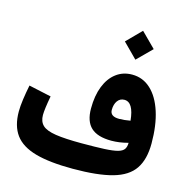

<svg xmlns="http://www.w3.org/2000/svg" viewBox="-131 -1063 1162 1188"><g transform="rotate(15 450.5 -469.0)"><path d="M547.9 -844.7 639.6 -937.5 732.4 -844.7 639.6 -752.4ZM732.4 -244.6Q676.3 -229.5 625 -229.5Q536.6 -229.5 494.6 -268.6Q452.6 -307.6 452.6 -389.6Q452.6 -472.2 476.3 -532.2Q500 -592.3 543.5 -625.2Q586.9 -658.2 645.5 -658.2Q714.4 -658.2 764.9 -611.3Q815.4 -564.5 843 -479Q870.6 -393.6 870.6 -277.3Q870.6 -175.3 829.3 -114.3Q788.1 -53.2 693.6 -26.6Q599.1 0 439.5 0Q291 0 200 -25.6Q108.9 -51.3 67.4 -107.7Q25.9 -164.1 25.9 -256.3Q25.9 -289.6 32.2 -335Q38.6 -380.4 48.3 -428.2L191.9 -397Q175.8 -310.1 175.8 -273.9Q175.8 -231.9 200.4 -208.5Q225.1 -185.1 285.4 -175.8Q345.7 -166.5 452.6 -166.5Q542.5 -166.5 597.9 -169.2Q653.3 -171.9 682.4 -179.9Q711.4 -188 721.9 -203.6Q732.4 -219.2 732.4 -244.6ZM708.5 -379.9Q697.3 -495.1 639.2 -495.1Q611.3 -495.1 595.2 -472.7Q579.1 -450.2 579.1 -414.6Q579.1 -372.6 637.2 -372.6Q653.3 -372.6 671.4 -374.5Q689.5 -376.5 708.5 -379.9Z"/></g></svg>

Font: Estedad-FD ExtraBold
Style: Regular
Weight: 800
Designer: Amin Abedi
Version: Version 7.3